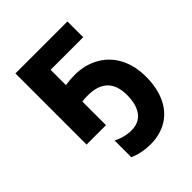

<svg xmlns="http://www.w3.org/2000/svg" viewBox="-220 -671 1042 1042"><g transform="rotate(-45 301.0 -150.5)"><path d="M423.8 -35.2Q423.8 -184.1 270 -184.1Q249.5 -184.1 227.1 -181.2V0H78.1V-545.9H477.1V-424.8H227.1V-307.1Q263.2 -313 299.8 -313Q377 -313 438.2 -278.8Q499.5 -244.6 533.2 -181.2Q566.9 -117.7 566.9 -31.7Q566.9 54.2 537.1 117.2Q507.3 180.2 452.4 212.6Q397.5 245.1 327.1 245.1Q256.8 245.1 201.2 220.2V91.8Q250.5 118.2 306.6 118.2Q362.8 118.2 393.3 78.4Q423.8 38.6 423.8 -35.2Z"/></g></svg>

Font: NotoSans-Bold
Style: Bold
Weight: 700
Designer: Monotype Design team
Foundry: Monotype Imaging Inc.
Version: Version 1.04